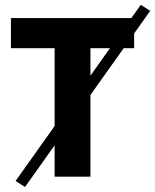

<svg xmlns="http://www.w3.org/2000/svg" viewBox="-20 -726 637 789"><path d="M82.7 42.5 44.1 17.6 558.6 -706.2 597.3 -681.4ZM204.4 0V-528H24.9V-651.8H531.2V-528H351.7V0Z"/></svg>

Font: SourceSans3VF
Style: Regular
Weight: 200
Designer: Paul D. Hunt
Foundry: Adobe
Version: Version 3.052;hotconv 1.1.0;makeotfexe 2.6.0